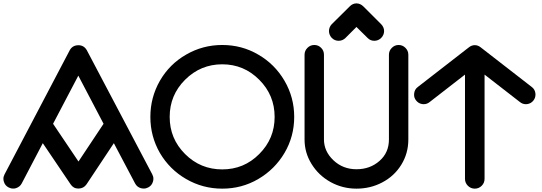

<svg xmlns="http://www.w3.org/2000/svg" viewBox="-50 -1062 3217 1140"><path d="M-26.9 17.1C-22.5 32.2 -13.2 43.5 1 50.8C9.3 55.2 18.1 57.6 27.3 57.6C33.2 58.1 39.1 57.1 44.9 55.2C60.1 50.3 71.8 41 79.1 26.9L204.1 -211.9L369.1 32.2C380.4 49.3 395.5 57.6 415.5 57.6H416.5C436.5 57.1 452.6 48.8 463.9 32.2L626 -211.9L752 26.9C759.3 41 771 50.8 786.1 55.2C792 56.6 797.9 57.6 803.7 57.6C813 57.6 821.8 55.2 830.1 50.8C844.2 43.5 853.5 32.2 857.9 17.1C859.9 11.2 860.8 5.4 860.8 -0.5C860.8 -9.8 858.4 -18.6 854 -26.9L465.8 -763.2C454.6 -783.2 438 -793.5 415.5 -793.5H414.6C391.6 -793 374.5 -783.2 363.8 -763.2L-22.9 -26.9C-27.3 -18.6 -29.8 -9.8 -29.8 -0.5C-29.8 5.4 -28.8 11.2 -26.9 17.1ZM415 -612.8 564.9 -327.1 416 -103 265.1 -327.1Z M899.4 -153.8C937.5 -88.9 989.3 -37.1 1055.2 1C1121.1 39.1 1192.4 58.1 1269.5 58.1C1347.2 58.1 1418.5 39.1 1483.4 1C1548.8 -37.1 1600.6 -88.9 1639.2 -153.8C1677.7 -219.2 1696.8 -290.5 1696.8 -367.7C1696.8 -445.3 1677.7 -516.6 1639.2 -582.5C1600.6 -648.4 1548.8 -700.2 1483.4 -737.8C1418.5 -775.9 1347.2 -794.9 1269.5 -794.9C1192.4 -794.9 1121.1 -775.9 1055.2 -737.8C989.3 -700.2 937.5 -648.4 899.4 -582.5C861.8 -516.6 842.8 -445.3 842.8 -367.7C842.8 -290.5 861.8 -219.2 899.4 -153.8ZM1048.8 -588.4C1109.9 -649.4 1183.6 -680.2 1269.5 -680.2C1355.5 -680.2 1428.7 -649.4 1489.3 -588.4C1550.3 -527.3 1580.6 -454.1 1580.6 -367.7C1580.6 -281.7 1550.3 -208.5 1489.3 -147.5C1428.7 -86.4 1355.5 -56.2 1269.5 -56.2C1183.6 -56.2 1109.9 -86.4 1048.8 -147.5C987.8 -208.5 957.5 -281.7 957.5 -367.7C957.5 -454.1 987.8 -527.3 1048.8 -588.4Z M1758.3 -233.9C1758.3 -181.6 1772 -133.3 1799.8 -88.4C1827.6 -43.5 1864.7 -7.8 1912.1 18.6C1959.5 44.9 2011.2 58.1 2066.4 58.1C2121.6 58.1 2172.9 45.9 2219.7 21C2267.1 -3.9 2304.7 -38.6 2332.5 -83.5C2360.4 -128.4 2374.5 -178.7 2374.5 -233.9V-736.8C2374.5 -752.9 2368.7 -766.6 2357.4 -777.8C2346.2 -789.1 2332.5 -794.9 2316.9 -794.9C2301.3 -794.9 2287.6 -789.1 2276.4 -777.8C2265.1 -766.6 2259.3 -752.9 2259.3 -736.8V-233.9C2259.3 -181.6 2240.7 -139.2 2203.1 -106.4C2166 -73.7 2120.6 -57.1 2066.4 -57.1C2013.2 -57.1 1967.3 -74.7 1929.7 -110.4C1892.1 -146 1873.5 -187.5 1873.5 -233.9V-736.8C1873.5 -752.9 1868.2 -766.6 1856.9 -777.8C1845.7 -789.1 1832.5 -794.9 1816.4 -794.9C1800.3 -794.9 1786.6 -789.1 1775.4 -777.8C1764.2 -766.6 1758.3 -752.9 1758.3 -736.8ZM1919.4 -918C1897.9 -895 1897.9 -859.9 1919.9 -836.9C1931.2 -825.7 1944.3 -819.8 1960.4 -819.8C1976.6 -819.8 1990.2 -825.7 2001.5 -836.9L2066.4 -901.9L2132.3 -836.9C2143.1 -825.7 2156.2 -819.8 2172.4 -819.8C2188.5 -819.8 2202.1 -825.7 2213.4 -836.9C2236.3 -859.9 2236.3 -895 2213.4 -918L2107.4 -1023.9C2083.5 -1047.9 2049.3 -1047.9 2026.4 -1023.9Z M2409.2 -508.3C2408.7 -505.9 2408.7 -502.9 2408.7 -500.5C2408.2 -487.8 2412.1 -476.1 2420.4 -465.8C2430.2 -453.1 2442.9 -445.8 2458.5 -443.8C2460.9 -443.4 2463.9 -443.4 2466.3 -443.4C2479 -443.4 2490.7 -447.8 2501 -456.1L2710.9 -619.1V0C2710.9 16.1 2716.8 29.8 2728 41C2739.3 52.2 2752.9 58.1 2769 58.1C2785.2 58.1 2798.8 52.2 2810.1 41C2821.3 29.8 2827.1 16.1 2827.1 0V-619.1L3037.1 -456.1C3047.4 -447.8 3059.1 -443.4 3071.8 -443.4C3074.2 -443.4 3077.1 -443.4 3079.6 -443.8C3095.2 -445.8 3107.9 -453.1 3117.7 -465.8C3125.5 -476.1 3129.4 -487.8 3129.4 -500.5C3129.4 -502.9 3129.4 -505.9 3128.9 -508.3C3127 -523.9 3119.6 -536.6 3106.9 -545.9L2804.2 -780.8C2782.7 -798.3 2755.4 -798.3 2733.9 -780.8L2431.2 -545.9C2418.5 -536.6 2411.1 -523.9 2409.2 -508.3Z"/></svg>

Font: Nemoy
Style: Bold
Weight: 700
Designer: BSozoo
Foundry: BSozoo
Version: Version 001.000